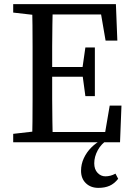

<svg xmlns="http://www.w3.org/2000/svg" viewBox="-20 -690 643 931"><path d="M44 0V-41L175 -56H185V0ZM135 0Q137 -51 137.5 -102Q138 -153 138 -205.5Q138 -258 138 -310V-359Q138 -411 138 -463Q138 -515 137.5 -567Q137 -619 135 -670H236Q235 -620 234 -568Q233 -516 233 -464Q233 -412 233 -359V-322Q233 -265 233 -210.5Q233 -156 234 -104Q235 -52 236 0ZM185 0V-50H520L485 -20L512 -178H569L562 0ZM185 -318V-365H411V-318ZM394 -224 379 -335V-355L394 -460H440V-224ZM44 -629V-670H185V-614H175ZM492 -493 465 -650 500 -620H185V-670H542L549 -493ZM457 221Q420 221 396.5 198.5Q373 176 373 138Q373 106 386.5 77Q400 48 423 25Q446 2 474 -12V-13H503Q471 7 454 38.5Q437 70 437 102Q437 131 453 148Q469 165 491 165Q503 165 515 162Q527 159 540 152L553 177Q534 201 511 211Q488 221 457 221Z"/></svg>

Font: Source Serif 4 Variable
Style: Regular
Weight: 400
Designer: Frank Grießhammer
Foundry: Adobe
Version: Version 4.005;hotconv 1.1.0;makeotfexe 2.6.0